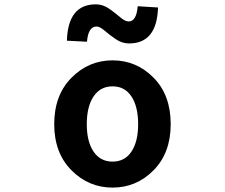

<svg xmlns="http://www.w3.org/2000/svg" viewBox="-20 -853 1040 887"><path d="M230.5 -279.3Q230.5 -413.1 310.1 -493.7Q389.6 -574.2 500 -574.2Q610.4 -574.2 689.5 -494.1Q768.6 -414.1 768.6 -279.3Q768.6 -146.5 689.5 -66.4Q610.4 13.7 500 13.7Q389.6 13.7 310.1 -66.4Q230.5 -146.5 230.5 -279.3ZM618.2 -279.3Q618.2 -360.4 587.4 -407.2Q556.6 -454.1 500 -454.1Q443.4 -454.1 412.1 -407.2Q380.9 -360.4 380.9 -279.3Q380.9 -199.2 412.1 -152.8Q443.4 -106.4 500 -106.4Q556.6 -106.4 587.4 -152.8Q618.2 -199.2 618.2 -279.3ZM576.2 -652.3Q543.9 -652.3 515.1 -671.9Q486.3 -691.4 463.9 -710.9Q441.4 -730.5 425.8 -730.5Q387.7 -730.5 381.8 -660.2L289.1 -665Q293.9 -833 422.9 -833Q455.1 -833 483.9 -813Q512.7 -793 535.2 -773.4Q557.6 -753.9 574.2 -753.9Q610.4 -753.9 616.2 -824.2L710 -818.4Q705.1 -652.3 576.2 -652.3Z"/></svg>

Font: Gen Shin Gothic Monospace Bold
Style: Bold
Weight: 700
Designer: [Source Han Sans]
Ryoko NISHIZUKA  (kana & ideographs); Paul D. Hunt (Latin, Greek & Cyrillic); Wenlong ZHANG  (bopomofo
Version: Version 1.002.20150607